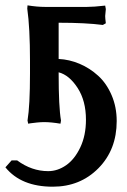

<svg xmlns="http://www.w3.org/2000/svg" viewBox="-72 -456 474 717"><path d="M252.9 -430.2Q277.8 -430.2 320.8 -435.1L323.2 -421.9Q320.8 -397.5 320.8 -396Q320.8 -388.7 323.2 -369.1L312 -362.8Q248 -371.1 147 -371.1V-235.8Q187 -233.9 225.1 -217.8Q263.2 -201.7 294.4 -173.3Q325.7 -145 344.7 -100.8Q363.8 -56.6 363.8 -3.9Q363.8 103 295.7 172.1Q227.5 241.2 125 241.2Q6.8 241.2 -51.8 168.9L-28.8 143.1H-7.8Q46.4 183.1 107.9 183.1Q143.1 183.1 174.8 161.1Q206.5 139.2 227.8 94.5Q249 49.8 249 -8.8Q249 -79.6 217.8 -127.7Q186.5 -175.8 147 -186V-181.2Q147 -55.7 155.8 -5.9L153.8 5.9Q118.7 0 92.8 0Q81.1 0 66.2 1.5Q51.3 2.9 42 4.4L33.2 5.9L30.8 -5.9Q40 -61.5 40 -181.2V-229Q40 -352.5 29.8 -423.8L30.8 -436Q66.4 -430.2 96.2 -430.2Z"/></svg>

Font: Linear Smooth
Style: Bold
Weight: 700
Designer: Philipp H. Poll, Flanker
Foundry: Philipp H. Poll, reworked by Flanker
Version: Version 1.061 | FøM Fix